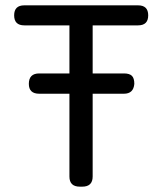

<svg xmlns="http://www.w3.org/2000/svg" viewBox="-20 -699 608 719"><path d="M127 -424H444Q465 -424 474 -415Q483 -406 483 -385Q480 -348 444 -348H127Q88 -348 88 -385Q88 -424 127 -424ZM71 -679H497Q535 -679 535 -641.5Q535 -604 497 -604H327V-38Q327 0 288 0H279Q240 0 240 -38V-604H71Q33 -604 33 -641.5Q33 -679 71 -679Z"/></svg>

Font: Merge One
Style: Regular
Weight: 400
Designer: Kosal Sen
Foundry: Philatype
Version: Version 1.001